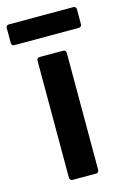

<svg xmlns="http://www.w3.org/2000/svg" viewBox="-132 -715 501 765"><g transform="rotate(-15 118.0 -332.0)"><path d="M69.3 0.5Q64.5 0.5 61 -2.9Q57.6 -6.3 57.6 -11.2V-494.6Q57.6 -500 61 -503.2Q64.5 -506.3 69.3 -506.3H166.5Q171.9 -506.3 175 -503.2Q178.2 -500 178.2 -494.6V-11.2Q178.2 -6.3 175 -2.9Q171.9 0.5 166.5 0.5ZM-16.1 -578.1Q-21 -578.1 -24.2 -581.3Q-27.3 -584.5 -27.3 -589.8V-652.3Q-27.3 -657.2 -24.2 -660.4Q-21 -663.6 -16.1 -663.6H250.5Q255.9 -663.6 259 -660.4Q262.2 -657.2 262.2 -652.3V-589.8Q262.2 -584.5 259 -581.3Q255.9 -578.1 250.5 -578.1Z"/></g></svg>

Font: Alte DIN 1451 Mittelschrift
Style: Bold
Weight: 700
Designer: Peter Wiegel
Foundry: Peter Wiegel
Version: Version 1.003